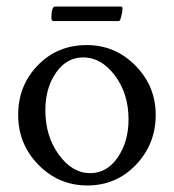

<svg xmlns="http://www.w3.org/2000/svg" viewBox="-20 -566 538 593"><path d="M138.7 -509.8Q138.7 -545.9 150.4 -545.9H353.5Q358.4 -545.9 358.4 -539.1Q358.4 -529.3 352.5 -507.8Q351.6 -504.9 350.1 -503.4Q348.6 -502 347.7 -501H345.7H144.5Q144.5 -501 140.6 -502.9Q138.7 -505.9 138.7 -509.8ZM237.3 -388.7Q185.5 -388.7 152.8 -341.3Q120.1 -293.9 120.1 -225.6Q120.1 -145.5 161.6 -88.4Q203.1 -31.2 258.8 -31.2Q310.5 -31.2 343.8 -80.1Q377 -128.9 377 -197.3Q377 -276.4 335 -332.5Q293 -388.7 237.3 -388.7ZM248 -426.8Q335.9 -426.8 398.4 -363.3Q460.9 -299.8 460.9 -210.9Q460.9 -121.1 399.9 -57.1Q338.9 6.8 250 6.8Q161.1 6.8 98.6 -57.1Q36.1 -121.1 36.1 -210.9Q36.1 -301.8 96.7 -364.3Q157.2 -426.8 248 -426.8Z"/></svg>

Font: Crimson Text
Style: Roman
Weight: 400
Version: Version 0.13